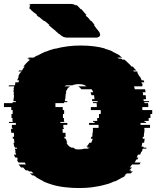

<svg xmlns="http://www.w3.org/2000/svg" viewBox="-27 -940 789 970"><path d="M692 -384H742V-364H733V-344H724V-329H703V-324H711V-319H683V-309H731V-294H702V-289H703Q703 -284 702.5 -279Q702 -274 702 -269H701Q700 -266 700 -260V-249H695Q694 -247 694 -244Q694 -241 694 -239H704L701 -219H692Q691 -214 690.5 -209Q690 -204 688 -199H699Q699 -198 698.5 -197Q698 -196 698 -194H713Q713 -193 712.5 -192Q712 -191 712 -189H694Q693 -185 692 -181.5Q691 -178 690 -174H687L681 -159H670Q669 -155 667 -151.5Q665 -148 663 -144H672Q670 -139 667 -134H661Q660 -130 657.5 -126.5Q655 -123 653 -119H684L677 -109H640L629 -94H640L626 -79H637Q636 -78 634.5 -77Q633 -76 632 -74H644Q641 -72 638.5 -69Q636 -66 633 -64H614Q611 -62 608 -59Q605 -56 601 -54H608Q605 -52 601.5 -49Q598 -46 594 -44H592Q583 -39 574 -34Q565 -29 555 -24H552Q549 -23 546 -22Q543 -21 540 -19Q533 -16 526.5 -13.5Q520 -11 512 -9H511Q478 1 439 6H440Q424 8 406.5 9Q389 10 372 10Q354 10 337 9Q320 8 303 6Q265 2 230 -9H231Q224 -11 217 -13.5Q210 -16 203 -19H202Q199 -21 196 -22Q193 -23 190 -24H193Q183 -29 174 -34Q165 -39 156 -44H158L143 -54H137Q133 -56 130 -59Q127 -62 124 -64H143L131 -74H119Q118 -76 117 -77Q116 -78 114 -79H104Q100 -83 96.5 -86.5Q93 -90 90 -94H79L67 -109H104L98 -119H66Q64 -123 62 -126.5Q60 -130 58 -134H64Q61 -139 59 -144H50Q48 -148 46.5 -151.5Q45 -155 43 -159H55L49 -174H52Q51 -178 50 -181.5Q49 -185 48 -189H59Q58 -191 58 -194H48Q48 -196 47.5 -197Q47 -198 47 -199H45Q44 -204 43 -209Q42 -214 41 -219H46Q45 -224 44.5 -229Q44 -234 44 -239H38L37 -249H44V-260Q44 -262 43.5 -264.5Q43 -267 43 -269H30Q29 -274 29 -279Q29 -284 29 -289H36V-294H33V-309H53V-319H18V-324H37V-329H36V-344H31V-364H37V-384H30V-399H-7V-419H36Q37 -421 37 -424H53V-429H41V-439H42L44 -459H42Q42 -463 42.5 -466.5Q43 -470 44 -474H41Q41 -478 41.5 -481.5Q42 -485 43 -489H41Q42 -493 43 -496.5Q44 -500 45 -504H17Q17 -506 17.5 -507Q18 -508 18 -509H48L51 -519H49L51 -524H66Q67 -526 68 -529Q69 -532 70 -534H60Q63 -543 68 -554H65Q68 -559 70.5 -564.5Q73 -570 76 -574H79L82 -579H66L69 -584H85L88 -589H86L98 -604H91L104 -619Q109 -624 114.5 -629.5Q120 -635 126 -639H116L122 -644H111Q113 -646 114.5 -647Q116 -648 118 -649H143Q147 -651 151 -654Q155 -657 159 -659H162Q172 -664 182 -669.5Q192 -675 202 -679H205Q225 -688 249 -694H254Q283 -702 315 -706Q347 -710 381 -710Q452 -710 507 -694H501Q512 -691 523 -687.5Q534 -684 544 -679H540Q551 -675 560.5 -669.5Q570 -664 580 -659H576L591 -649H566Q568 -648 569.5 -647Q571 -646 573 -644H584Q586 -643 588 -642Q590 -641 591 -639H601Q607 -635 612.5 -629.5Q618 -624 623 -619H624Q628 -615 631 -611.5Q634 -608 637 -604H644L656 -589H658Q661 -586 662 -584H646L649 -579H666L669 -574H666Q669 -570 671.5 -564.5Q674 -559 677 -554H680L689 -534H699L702 -524H687L689 -519H691L694 -509H691Q691 -508 691.5 -507Q692 -506 692 -504H650Q652 -500 652.5 -496.5Q653 -493 654 -489H706Q707 -485 707.5 -481.5Q708 -478 708 -474H694Q695 -470 695.5 -466.5Q696 -463 696 -459H709L711 -439H698V-436Q698 -435 698.5 -433Q699 -431 699 -429H726V-424H702Q703 -422 703 -419H721Q722 -414 722 -409Q722 -404 722 -399H692ZM473 -364H482V-384H432V-399H462Q462 -404 462 -409Q462 -414 461 -419H443Q443 -421 442.5 -422Q442 -423 442 -424H466V-429H439Q439 -431 438.5 -432Q438 -433 438 -434V-439H450Q450 -444 449.5 -449.5Q449 -455 448 -459H435Q434 -463 433 -466.5Q432 -470 430 -474H444Q441 -482 436 -489H384Q379 -497 368 -504H410Q404 -508 401 -509H404Q389 -515 371 -515Q353 -515 338 -509H309Q305 -508 299 -504H327Q319 -499 311 -489H313Q308 -482 305 -474H308Q307 -470 306 -466.5Q305 -463 303 -459H305Q304 -455 303.5 -449.5Q303 -444 303 -439H301V-429H313V-424H297V-419H253V-399H290V-384H297V-364H291V-344H296V-329H297Q297 -326 298 -324H278V-319H313V-309H293V-294H296V-289H289Q289 -284 289.5 -279Q290 -274 290 -269H304V-266Q304 -262 304 -257.5Q304 -253 305 -249H298Q299 -247 299 -244Q299 -241 300 -239H306Q307 -234 309 -229Q311 -224 313 -219H308Q314 -208 324 -199H326Q328 -198 330 -196.5Q332 -195 334 -194H343Q346 -193 349 -191.5Q352 -190 355 -189H343Q355 -185 371 -185Q387 -185 399 -189H416Q419 -190 422 -191.5Q425 -193 428 -194H412Q414 -195 416 -196.5Q418 -198 420 -199H409Q418 -206 425 -219H434Q439 -230 442 -239H432Q433 -241 433 -244Q433 -247 434 -249H439Q440 -253 440 -257.5Q440 -262 440 -266V-269H442Q442 -274 442 -279Q442 -284 443 -289H442V-294H471V-309H423V-319H451V-324H443V-329H464V-344H473ZM478 -769H479V-766Q479 -759 474 -754H472Q468 -750 460 -750H313Q306 -750 301 -751.5Q296 -753 291 -754H294Q288 -756 283.5 -759.5Q279 -763 274 -767L272 -769H270L264 -774H265L253 -784H254L229 -804H230L218 -814H223L199 -834H195L171 -854H169L157 -864H161L149 -874H148L131 -888Q130 -890 129 -891.5Q128 -893 128 -894H123Q122 -896 122 -900Q122 -909 127 -914H119Q124 -920 134 -920H330Q345 -920 353 -914H360Q363 -912 366.5 -909Q370 -906 374 -901L380 -894H384L401 -874L410 -864H405L413 -854H415L432 -834H435L451 -814H447L455 -804H454L474 -779Q475 -778 477 -774H476Z"/></svg>

Font: Rubik Glitch
Style: Regular
Weight: 400
Designer: Hubert and Fischer, NaN
Foundry: Hubert and Fischer, NaN
Version: Version 2.200